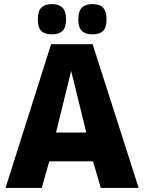

<svg xmlns="http://www.w3.org/2000/svg" viewBox="-20 -919 705 939"><path d="M7 0 230 -703H433L658 0H473L435 -130H221L184 0ZM254 -271H402L328 -572ZM432 -751Q398 -751 380.5 -767.5Q363 -784 363 -824Q363 -864 380.5 -881.5Q398 -899 432 -899Q467 -899 484 -881.5Q501 -864 501 -824Q501 -784 484 -767.5Q467 -751 432 -751ZM234 -751Q199 -751 182 -767.5Q165 -784 165 -824Q165 -864 182 -881.5Q199 -899 234 -899Q268 -899 285.5 -881.5Q303 -864 303 -824Q303 -784 285.5 -767.5Q268 -751 234 -751Z"/></svg>

Font: Georama
Style: Bold
Weight: 700
Designer: Jean-Baptiste Levee
Foundry: Production Type
Version: Version 1.000